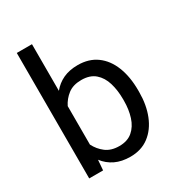

<svg xmlns="http://www.w3.org/2000/svg" viewBox="-180 -867 921 994"><g transform="rotate(-30 281.0 -370.0)"><path d="M516.1 -268.6V-258.3Q516.1 -181.2 491.9 -120.6Q467.8 -60.1 421.9 -25.1Q376 9.8 310.5 9.8Q258.8 9.8 220.5 -8.5Q182.1 -26.9 156.2 -61L151.4 0H68.4V-750H159.2V-471.2Q185.1 -503.4 222.4 -520.8Q259.8 -538.1 309.6 -538.1Q376 -538.1 422.1 -504.4Q468.3 -470.7 492.2 -409.9Q516.1 -349.1 516.1 -268.6ZM425.3 -258.3V-268.6Q425.3 -321.3 412.1 -365.2Q398.9 -409.2 368.7 -435.5Q338.4 -461.9 287.1 -461.9Q237.8 -461.9 207 -438.2Q176.3 -414.6 159.2 -379.9V-149.9Q176.8 -114.7 208 -90.8Q239.3 -66.9 288.1 -66.9Q336.9 -66.9 367.2 -92.8Q397.5 -118.7 411.4 -162.4Q425.3 -206.1 425.3 -258.3Z"/></g></svg>

Font: Vazirmatn RD UI FD
Style: Regular
Weight: 400
Designer: Saber Rastikerdar
Foundry: Saber Rastikerdar
Version: Version 33.003